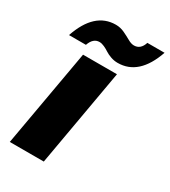

<svg xmlns="http://www.w3.org/2000/svg" viewBox="-189 -867 850 960"><g transform="rotate(30 236.0 -386.5)"><path d="M24.9 0 124 -561H319.8L221.2 0ZM14.2 -610.8Q69.3 -772.9 191.9 -772.9Q218.3 -772.9 241.9 -761.7Q265.6 -750.5 285.2 -739.3Q304.7 -728 320.8 -728Q358.9 -728 373 -772.9H472.2Q416.5 -611.8 293.9 -611.8Q272.9 -611.8 253.2 -618.9Q233.4 -626 220.7 -634.5Q208 -643.1 192.6 -650.1Q177.2 -657.2 164.1 -657.2Q127.9 -657.2 111.8 -610.8Z"/></g></svg>

Font: Poppins ExtraBold
Style: Italic
Weight: 800
Italic angle: -10°
Designer: Ninad Kale (Devanagari), Jonny Pinhorn (Latin)
Foundry: Indian Type Foundry
Version: Version 3.200;PS 1.000;hotconv 16.6.54;makeotf.lib2.5.65590